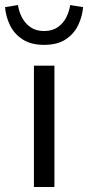

<svg xmlns="http://www.w3.org/2000/svg" viewBox="-54 -749 353 769"><path d="M81.9 0V-486H164V0ZM122.5 -569.3Q69.6 -569.3 35.8 -591.7Q2 -614.1 -14.4 -648.8Q-30.9 -683.5 -33.8 -720.4L18 -728.8Q21.6 -703.1 33.9 -679.2Q46.3 -655.3 68.3 -640Q90.3 -624.7 122.5 -624.7Q155.4 -624.7 177.2 -640Q199.1 -655.3 211.3 -679.2Q223.4 -703.1 227.1 -728.8L278.8 -720.4Q275.9 -683.5 259.4 -648.8Q243 -614.1 209.7 -591.7Q176.5 -569.3 122.5 -569.3Z"/></svg>

Font: Source Sans 3 VF
Style: Regular
Weight: 200
Designer: Paul D. Hunt
Foundry: Adobe
Version: Version 3.046;hotconv 1.0.118;makeotfexe 2.5.65603